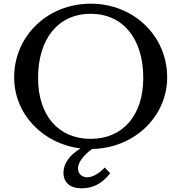

<svg xmlns="http://www.w3.org/2000/svg" viewBox="-20 -800 986 1044"><path d="M473 -780C239 -780 57 -605 57 -379C57 -180 212 -18 418 7C358 43 325 90 325 139C325 192 361 224 422 224C480 224 532 203 579 142L550 111C515 147 480 164 455 164C423 164 404 143 404 116C404 84 434 43 481 10C709 6 889 -165 889 -379C889 -605 707 -780 473 -780ZM473 -45C297 -45 187 -173 187 -376C187 -590 297 -725 473 -725C649 -725 759 -590 759 -376C759 -173 648 -45 473 -45Z"/></svg>

Font: Libre Baskerville
Style: Regular
Weight: 400
Designer: Pablo Impallari, Rodrigo Fuenzalida
Foundry: Pablo Impallari, Rodrigo Fuenzalida
Version: Version 1.051;Glyphs 3.2.3 (3260)